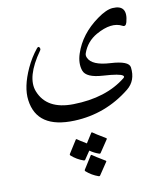

<svg xmlns="http://www.w3.org/2000/svg" viewBox="-99 -481 963 1103"><g transform="rotate(-10 382.5 70.0)"><path d="M671.4 -288.1Q611.3 -320.3 519 -268.6Q459 -234.4 436 -169.4Q431.6 -156.7 438 -143.1Q459 -94.7 565.9 -88.9Q672.9 -83 677.7 -44.4Q687.5 34.2 632.8 78.1Q488.8 193.8 305.7 200.7Q85.9 209 64 38.6Q53.7 -39.1 102.1 -144.5Q128.4 -201.2 165 -246.1Q174.8 -257.8 180.7 -248Q186.5 -238.3 180.2 -230Q81.5 -90.8 115.7 -3.9Q160.2 109.4 316.4 106.4Q506.8 103 624 9.3Q633.8 1.5 625.5 -5.4Q609.4 -19.5 511.7 -25.4Q414.1 -31.2 398.7 -75Q383.3 -118.7 401.4 -173.8Q437 -282.2 542 -357.4Q595.2 -396 632.8 -398.4Q723.1 -404.3 696.8 -304.7Q689.5 -278.3 671.4 -288.1ZM395 537.1Q392.6 541 386.7 539.1Q347.2 525.4 315.9 497.6Q311.5 493.7 314.5 488.8L362.3 413.1Q365.2 408.7 372.3 414.6Q379.4 420.4 442.4 458.5Q446.3 460.9 443.8 464.4ZM326.2 433.1Q323.7 437 317.9 435.1Q278.3 421.4 247.1 393.6Q242.7 389.6 245.6 384.8L293.5 309.1Q296.4 304.7 303.2 310.5Q309.1 315.4 352.5 341.8L387.7 286.1Q390.6 281.7 397.7 287.6Q404.8 293.5 467.8 331.5Q471.7 334 469.2 337.4L420.4 410.2Q418 414.1 412.1 412.1Q383.3 402.3 358.9 384.8Z"/></g></svg>

Font: Amiri
Style: Regular
Weight: 400
Designer: Khaled Hosny
Version: Version 000.108